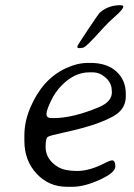

<svg xmlns="http://www.w3.org/2000/svg" viewBox="-20 -741 512 734"><path d="M335 -464.4H320.8Q265.6 -464.4 216.8 -415.5Q190.4 -389.2 174.1 -353.8Q157.7 -318.4 157.7 -307.1V-304.2Q157.7 -289.6 176.3 -289.6H186Q258.3 -289.6 357.9 -331.1Q407.7 -352.1 407.7 -388.2V-391.1L407.2 -394.5Q407.2 -423.3 384.3 -443.8Q361.3 -464.4 335 -464.4ZM282.7 -557.1Q275.9 -557.1 275.9 -560.5V-564Q275.9 -567.4 316.4 -627.9Q356.9 -688.5 361.8 -692.9Q394 -721.2 440.4 -721.2L442.4 -720.7Q451.2 -720.7 451.2 -717.3V-715.8Q451.2 -705.6 422.4 -680.4Q393.6 -655.3 373 -632.3Q307.6 -558.6 296.9 -558.6L286.6 -557.1ZM256.8 -26.9H236.3Q166.5 -26.9 119.9 -77.1Q73.2 -127.4 73.2 -202.6V-223.1Q73.2 -276.4 95.7 -329.1Q141.6 -437.5 229.5 -479Q274.9 -500.5 315.4 -500.5H325.7Q389.6 -500.5 425.3 -467.3Q460.9 -434.1 460.9 -382.8V-373Q460.9 -328.1 422.9 -302.7Q365.2 -265.1 228.5 -235.4Q170.9 -223.1 162.6 -217.8Q154.3 -212.4 154.3 -179.7Q154.3 -131.3 202.1 -102.5Q227.5 -87.4 275.1 -87.4Q322.8 -87.4 380.9 -117.7Q400.9 -127.9 408.7 -127.9Q420.9 -127.9 420.9 -104.5Q420.9 -81.1 361.8 -54Q302.7 -26.9 256.8 -26.9Z"/></svg>

Font: Averia Sans Libre Light
Style: Italic
Weight: 300
Italic angle: -8.5°
Version: Version 1.002